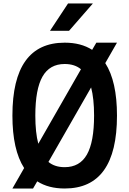

<svg xmlns="http://www.w3.org/2000/svg" viewBox="-20 -1061 740 1098"><path d="M350 17Q257 17 193 -24L169 17H51L118 -100Q51 -204 51 -400Q51 -817 350 -817Q443 -817 507 -776L531 -817H649L582 -700Q649 -596 649 -400Q649 17 350 17ZM182 -400Q182 -303 199 -239L443 -665Q407 -695 350 -695Q264 -695 223 -623Q182 -551 182 -400ZM350 -105Q436 -105 477 -177Q518 -249 518 -400Q518 -497 501 -561L257 -135Q293 -105 350 -105ZM266 -885 369 -1041H511L375 -885Z"/></svg>

Font: Martian Mono Medium
Style: Regular
Weight: 500
Monospace: yes
Designer: Roman Shamin
Foundry: Evil Martians
Version: Version 1.000; ttfautohint (v1.8.4.7-5d5b)